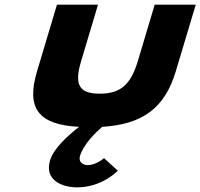

<svg xmlns="http://www.w3.org/2000/svg" viewBox="-20 -533 864 828"><path d="M196 158C170 245 249.3 275 312.2 275C421.5 275 488 203 488 203L428.6 149C428.6 149 395.4 179 357.9 179C337.3 179 317.3 165 324.8 140C340 89 392.8 38 420.6 14C596.8 3 691 -68 738.3 -226L824.2 -513H647.2L574.2 -269C544 -168 499.6 -129 410.1 -129C320.5 -129 299.5 -168 329.8 -269L402.7 -513H225.7L139.9 -226C92 -66 144.8 5 321.3 14C272.8 51 211 108 196 158Z"/></svg>

Font: Hussar
Style: BdSuprExtOblThree
Weight: 700
Foundry: Cannot Into Space Fonts
Version: Version 2.00